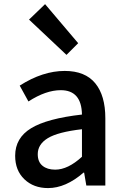

<svg xmlns="http://www.w3.org/2000/svg" viewBox="-20 -914 614 946"><path d="M216.8 12.7Q145.5 12.7 100.1 -30.8Q54.7 -74.2 54.7 -146.5Q54.7 -234.4 133.3 -282.2Q211.9 -330.1 383.8 -349.6Q381.8 -469.7 279.3 -469.7Q206.1 -469.7 120.1 -414.1L77.1 -492.2Q190.4 -564.5 298.8 -564.5Q399.4 -564.5 449.2 -503.9Q499 -443.4 499 -331.1V0H405.3L394.5 -63.5H391.6Q303.7 12.7 216.8 12.7ZM252 -78.1Q314.5 -78.1 383.8 -141.6V-277.3Q265.6 -263.7 215.8 -233.4Q166 -203.1 166 -154.3Q166 -116.2 189.5 -97.2Q212.9 -78.1 252 -78.1ZM307.6 -643.6 123 -817.4 202.1 -893.6 365.2 -701.2Z"/></svg>

Font: Gen Shin Gothic Medium
Style: Regular
Weight: 500
Designer: [Source Han Sans]
Ryoko NISHIZUKA  (kana & ideographs); Paul D. Hunt (Latin, Greek & Cyrillic); Wenlong ZHANG  (bopomofo
Version: Version 1.002.20150607